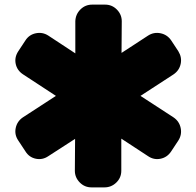

<svg xmlns="http://www.w3.org/2000/svg" viewBox="-20 -1021 850 831"><path d="M306 -929Q307 -959 328 -980Q349 -1001 379 -1001H435Q465 -1001 486 -979.5Q507 -958 507 -929L506 -792L621 -867Q646 -883 675 -877Q704 -871 721 -846L752 -799Q768 -773 762 -744.5Q756 -716 731 -699L588 -606L731 -513Q756 -496 762 -467Q768 -438 752 -413L721 -366Q704 -340 675 -334Q646 -328 621 -345L505 -421V-282Q505 -252 483.5 -231Q462 -210 432 -210H376Q346 -210 325 -231.5Q304 -253 304 -282L305 -420L189 -345Q164 -328 135 -334Q106 -340 90 -366L59 -413Q42 -438 48 -467Q54 -496 79 -513L222 -606L80 -699Q54 -716 48 -744.5Q42 -773 59 -799L90 -846Q106 -871 135 -877Q164 -883 189 -867L306 -790V-929Z"/></svg>

Font: d puntillas B to tiptoe
Style: Regular
Weight: 400
Designer: deFharo
Foundry: deFharo.com
Version: Version 1.001 2012